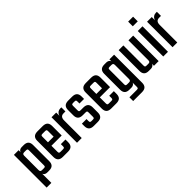

<svg xmlns="http://www.w3.org/2000/svg" viewBox="94 -1565 2599 2599"><g transform="rotate(-45 1393.5 -266.0)"><path d="M321.8 -227.4H231.6V-386Q231.6 -404.1 226 -409.6Q220.4 -415.1 201.9 -415.1H166.7Q149.7 -415.1 142 -407.3Q134.2 -399.5 134.2 -380.3V-347.8H129.7V-420.4Q129.7 -456.1 147.7 -472Q165.7 -487.9 196.1 -487.9H231.5Q278 -487.9 299.9 -465.4Q321.8 -442.8 321.8 -399.5ZM134.2 138.5H43.9V-487.9H133.5V-430.1L134.2 -419.8ZM231.6 -261.4H321.8V-88.5Q321.8 -45.1 299.9 -22.5Q278 0 231.5 0H196.1Q165.7 0 147.7 -15.9Q129.7 -31.8 129.7 -67.5V-130.7L134.2 -131.4V-107.6Q134.2 -88.4 142 -80.7Q149.7 -72.9 166.7 -72.9H201.9Q220.4 -72.9 226 -78.8Q231.6 -84.7 231.6 -102Z M490.2 -387.6V-100.3Q490.2 -83 496.2 -77.1Q502.2 -71.2 519.9 -71.2H545V0H495.1Q446.7 0 424.3 -22.5Q401.8 -45.1 401.8 -88.5V-399.5Q401.8 -442.8 424.3 -465.4Q446.7 -487.9 495.1 -487.9H550.3V-416.8H519.9Q502.2 -416.8 496.2 -411.3Q490.2 -405.8 490.2 -387.6ZM598.4 -228.6V-387.6Q598.4 -405.8 592.8 -411.3Q587.2 -416.8 568.7 -416.8H537.4V-487.9H593.4Q641.8 -487.9 664.3 -465.4Q686.7 -442.8 686.7 -399.5V-228.6ZM596 -100.7V-141.4H684.3V-88.5Q684.3 -45.1 661.9 -22.5Q639.5 0 591.1 0H537.4V-71.2H566.3Q584.8 -71.2 590.4 -77.3Q596 -83.4 596 -100.7ZM686.7 -282V-216.1H434.2V-282Z M952.8 -489V-410.5H917.2Q854.2 -410.5 854.2 -337V-316.3H849.7V-401.5Q849.7 -422.1 859.2 -442.3Q868.6 -462.6 887.3 -475.8Q906 -489 933.1 -489ZM854.2 0H763.9V-487.9H853.5V-396.6L854.2 -396.9Z M1164.8 -98V-179.1Q1164.8 -197.2 1159.2 -202.7Q1153.6 -208.2 1135.1 -208.2H1083.6Q1035.2 -208.2 1013 -230.7Q990.9 -253.1 990.9 -296.5V-399.5Q990.9 -442.8 1013.3 -465.4Q1035.8 -487.9 1084.2 -487.9H1157.4Q1205.8 -487.9 1228.3 -465.4Q1250.7 -442.8 1250.7 -399.5V-352H1163V-389.9Q1163 -408 1157.4 -413.5Q1151.8 -419 1133.2 -419H1109Q1091.3 -419 1085.3 -413.5Q1079.3 -408 1079.3 -389.9V-305.6Q1079.3 -288.3 1085.3 -282.4Q1091.3 -276.5 1109 -276.5H1160.5Q1208.9 -276.5 1231.1 -254.2Q1253.2 -231.8 1253.2 -188.5V-88.5Q1253.2 -45.1 1230.7 -22.5Q1208.3 0 1159.9 0H1086.4Q1038 0 1015.6 -22.5Q993.1 -45.1 993.1 -88.5V-135.8H1081.5V-98Q1081.5 -80.7 1087.5 -74.8Q1093.5 -68.9 1111.2 -68.9H1135.1Q1153.6 -68.9 1159.2 -74.8Q1164.8 -80.7 1164.8 -98Z M1416.2 -387.6V-100.3Q1416.2 -83 1422.2 -77.1Q1428.2 -71.2 1445.9 -71.2H1471V0H1421.1Q1372.7 0 1350.3 -22.5Q1327.8 -45.1 1327.8 -88.5V-399.5Q1327.8 -442.8 1350.3 -465.4Q1372.7 -487.9 1421.1 -487.9H1476.3V-416.8H1445.9Q1428.2 -416.8 1422.2 -411.3Q1416.2 -405.8 1416.2 -387.6ZM1524.4 -228.6V-387.6Q1524.4 -405.8 1518.8 -411.3Q1513.2 -416.8 1494.7 -416.8H1463.4V-487.9H1519.4Q1567.8 -487.9 1590.3 -465.4Q1612.7 -442.8 1612.7 -399.5V-228.6ZM1522 -100.7V-141.4H1610.3V-88.5Q1610.3 -45.1 1587.9 -22.5Q1565.5 0 1517.1 0H1463.4V-71.2H1492.3Q1510.8 -71.2 1516.4 -77.3Q1522 -83.4 1522 -100.7ZM1612.7 -282V-216.1H1360.2V-282Z M1683.9 -261.4H1774.1V-108.3Q1774.1 -91 1780.1 -85.1Q1786.1 -79.2 1803.9 -79.2H1839Q1856.2 -79.2 1863.9 -87Q1871.6 -94.7 1871.6 -113.9V-137.7L1876 -137V-73.8Q1876 -38.1 1858 -22.2Q1840 -6.3 1809.6 -6.3H1774.2Q1727.7 -6.3 1705.8 -28.8Q1683.9 -51.4 1683.9 -94.8ZM1774.1 -227.4H1683.9V-399.5Q1683.9 -442.8 1705.8 -465.4Q1727.7 -487.9 1774.2 -487.9H1809.6Q1840 -487.9 1858 -472Q1876 -456.1 1876 -420.4V-347.8H1871.6V-380.3Q1871.6 -399.5 1863.9 -407.3Q1856.2 -415.1 1839 -415.1H1803.9Q1786.1 -415.1 1780.1 -409.6Q1774.1 -404.1 1774.1 -386ZM1871.6 37.6V-16.5H1961.8V50Q1961.8 93.4 1939.3 115.9Q1916.9 138.5 1868.5 138.5H1700.6V66.7H1841.8Q1860.3 66.7 1865.9 60.8Q1871.6 54.9 1871.6 37.6ZM1961.8 -4.7H1871.6V-426.1L1872.2 -428.5V-487.9H1961.8Z M2048.9 -487.9H2139.1V-102Q2139.1 -84.7 2145.1 -78.8Q2151.1 -72.9 2168.9 -72.9H2204Q2221.2 -72.9 2228.9 -80.7Q2236.6 -88.4 2236.6 -107.6V-140.1H2241V-67.5Q2241 -31.8 2223 -15.9Q2205 0 2174.6 0H2139.2Q2092.7 0 2070.8 -22.5Q2048.9 -45.1 2048.9 -88.5ZM2236.6 -487.9H2326.8V0H2237.2V-61L2236.6 -66.6Z M2505.2 0H2414.9V-487.9H2505.2ZM2412.7 -580.6V-669.8H2507.4V-580.6Z M2781.8 -489V-410.5H2746.2Q2683.2 -410.5 2683.2 -337V-316.3H2678.7V-401.5Q2678.7 -422.1 2688.2 -442.3Q2697.6 -462.6 2716.3 -475.8Q2735 -489 2762.1 -489ZM2683.2 0H2592.9V-487.9H2682.5V-396.6L2683.2 -396.9Z"/></g></svg>

Font: Teko Variable Light
Style: Regular
Weight: 300
Designer: Manushi Parikh, Jonny Pinhorn
Foundry: Indian Type Foundry
Version: Version 3.000